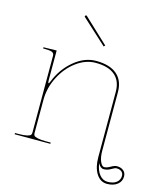

<svg xmlns="http://www.w3.org/2000/svg" viewBox="-128 -856 945 1091"><g transform="rotate(15 344.0 -311.0)"><path d="M391.6 -620.1 384.3 -612.8 237.8 -747.1Q234.4 -751 238.8 -755.4Q243.2 -759.8 247.6 -755.4ZM531.2 33.7Q537.1 77.1 556.9 100.8Q576.7 124.5 604 124.5Q637.7 124.5 656.5 109.6Q675.3 94.7 675.3 71.3Q675.3 55.7 664.6 46.4Q653.8 37.1 634.3 37.1Q625.5 37.1 605.7 49.1Q585.9 61 564.5 61Q544.4 61 531.2 33.7ZM55.2 -520H67.4L132.3 -521.5V-345.7Q132.3 -330.1 136.2 -330.1Q139.2 -330.1 144 -342.3Q174.3 -419.9 235.6 -471.2Q296.9 -522.5 365.2 -522.5Q445.3 -522.5 487.5 -486.6Q529.8 -450.7 529.8 -382.3V-38.1Q529.8 0 540.3 24.4Q550.8 48.8 564.5 48.8Q579.6 48.8 599.6 36.9Q619.6 24.9 634.3 24.9Q658.2 24.9 672.9 37.6Q687.5 50.3 687.5 71.3Q687.5 100.6 664.6 118.7Q641.6 136.7 604 136.7Q564.9 136.7 541.3 99.9Q517.6 63 517.6 2.4V-380.9Q517.6 -444.8 479 -478Q440.4 -511.2 365.2 -511.2Q307.1 -511.2 253.2 -471.7Q199.2 -432.1 165.8 -366.9Q132.3 -301.8 132.3 -231V-35.2Q132.3 -26.4 136.5 -21Q140.6 -15.6 158 -11.5Q175.3 -7.3 207.5 -7.3H234.9V0H24.9V-7.3H44.9Q77.1 -7.3 94.5 -11.5Q111.8 -15.6 116 -21Q120.1 -26.4 120.1 -35.2V-487.3Q120.1 -501.5 108.2 -507.1Q96.2 -512.7 67.4 -512.7H55.2Z"/></g></svg>

Font: ZnikomitNo24
Style: Thin
Weight: 300
Designer: gluk
Foundry: gluk
Version: Version 0.55